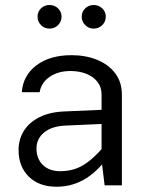

<svg xmlns="http://www.w3.org/2000/svg" viewBox="-20 -726 585 752"><path d="M457.4 -354.8Q457.4 -404.5 431.2 -439Q405 -473.5 360.4 -491.7Q315.7 -509.9 260.2 -509.9Q176 -509.9 123.2 -470.5Q70.4 -431 65.4 -365H135.3Q141.4 -402.1 174.5 -425Q207.6 -447.9 256.6 -447.9Q289.4 -447.9 317.1 -437.3Q344.7 -426.8 361.3 -406Q377.8 -385.1 377.8 -354.8V-97.6L389.8 0H457.4ZM420.8 -135.7 394.8 -161.1Q362.7 -123.1 334.7 -99.7Q306.7 -76.3 278.3 -65.9Q250 -55.5 215.9 -55.5Q172.5 -55.5 147.7 -80.1Q122.9 -104.7 122.9 -144.2Q122.9 -182 152.2 -206.7Q181.6 -231.5 236.4 -234.2L413 -242V-297.4L231.5 -289.5Q175 -287.2 135 -267.2Q95.1 -247.3 73.9 -214.1Q52.7 -180.8 52.7 -138.1Q52.7 -73.6 92.9 -34.1Q133.1 5.4 201.6 5.4Q264.8 5.4 318.1 -28Q371.3 -61.4 420.8 -135.7ZM127 -660.7Q127 -641.6 140.5 -627.8Q154.1 -614 173.8 -614Q194 -614 207.5 -627.8Q221.1 -641.6 221.1 -660.7Q221.1 -679.8 207.5 -693.1Q194 -706.4 173.8 -706.4Q154.1 -706.4 140.5 -693.1Q127 -679.8 127 -660.7ZM300 -660.7Q300 -641.6 313.6 -627.8Q327.1 -614 346.9 -614Q367 -614 380.7 -627.8Q394.3 -641.6 394.3 -660.7Q394.3 -679.8 380.7 -693.1Q367 -706.4 346.9 -706.4Q327.1 -706.4 313.6 -693.1Q300 -679.8 300 -660.7Z"/></svg>

Font: Estedad-FD VF
Style: Regular
Weight: 100
Designer: Amin Abedi
Version: Version 7.3